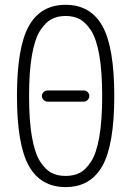

<svg xmlns="http://www.w3.org/2000/svg" viewBox="-20 -760 540 790"><path d="M325.2 -341.8H174.8Q166 -341.8 159.2 -349.1Q152.3 -356.4 152.3 -365.2Q152.3 -374 159.2 -380.9Q166 -387.7 174.8 -387.7H325.2Q334 -387.7 340.8 -380.9Q347.7 -374 347.7 -365.2Q347.7 -356.4 340.8 -349.1Q334 -341.8 325.2 -341.8ZM308.1 -681.2Q283.2 -694.3 250 -694.3Q216.8 -694.3 191.9 -681.2Q167 -668 145 -633.8Q123 -599.6 111.3 -532.2Q99.6 -464.8 99.6 -364.7Q99.6 -264.6 111.3 -197.3Q123 -129.9 145 -95.7Q167 -61.5 191.9 -48.8Q216.8 -36.1 250 -36.1Q283.2 -36.1 308.1 -48.8Q333 -61.5 355 -95.7Q377 -129.9 388.7 -197.3Q400.4 -264.6 400.4 -364.7Q400.4 -464.8 388.7 -532.2Q377 -599.6 355 -633.8Q333 -668 308.1 -681.2ZM401.4 -77.6Q352.5 9.8 250 9.8Q147.5 9.8 98.6 -77.6Q49.8 -165 49.8 -365.2Q49.8 -565.4 98.6 -652.8Q147.5 -740.2 250 -740.2Q352.5 -740.2 401.4 -652.8Q450.2 -565.4 450.2 -365.2Q450.2 -165 401.4 -77.6Z"/></svg>

Font: Rounded-L Mgen+ 1m light
Style: Regular
Weight: 200
Designer: [Source Han Sans]
Ryoko NISHIZUKA  (kana & ideographs); Paul D. Hunt (Latin, Greek & Cyrillic); Wenlong ZHANG  (bopomofo
Version: Version 1.059.20150602